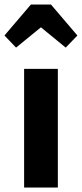

<svg xmlns="http://www.w3.org/2000/svg" viewBox="-63 -839 366 859"><path d="M8.8 -626 -43 -680.2 75.2 -818.8H165L283.2 -680.2L231 -626L120.1 -716.8ZM195.8 -530.8V0H44.9V-530.8Z"/></svg>

Font: Fira Sans Compressed
Style: Bold
Weight: 700
Width: 1
Designer: Carrois Corporate & Edenspiekermann AG
Foundry: Carrois Corporate GbR & Edenspiekermann AG
Version: Version 4.203;PS 004.203;hotconv 1.0.88;makeotf.lib2.5.64775